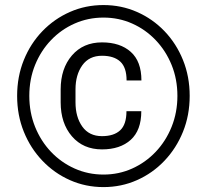

<svg xmlns="http://www.w3.org/2000/svg" viewBox="-20 -741 832 771"><path d="M48.8 -356Q48.8 -433.6 75.7 -500Q102.5 -566.4 150.4 -616Q198.2 -665.5 261 -693.1Q323.7 -720.7 395.5 -720.7Q467.3 -720.7 530 -693.1Q592.8 -665.5 640.4 -616Q688 -566.4 714.8 -500Q741.7 -433.6 741.7 -356Q741.7 -278.3 714.8 -211.9Q688 -145.5 640.4 -95.5Q592.8 -45.4 530 -17.6Q467.3 10.3 395.5 10.3Q323.7 10.3 261 -17.6Q198.2 -45.4 150.4 -95.5Q102.5 -145.5 75.7 -211.9Q48.8 -278.3 48.8 -356ZM97.7 -356Q97.7 -289.6 120.8 -231.9Q144 -174.3 184.8 -131.3Q225.6 -88.4 279.8 -64.2Q334 -40 395.5 -40Q457 -40 510.7 -64.2Q564.5 -88.4 605.2 -131.3Q646 -174.3 669.2 -231.9Q692.4 -289.6 692.4 -356Q692.4 -422.9 669.2 -480Q646 -537.1 605.2 -579.8Q564.5 -622.6 510.7 -646.5Q457 -670.4 395.5 -670.4Q334 -670.4 279.8 -646.5Q225.6 -622.6 184.8 -579.8Q144 -537.1 120.8 -480Q97.7 -422.9 97.7 -356ZM487.8 -294.4H547.4Q547.4 -217.8 504.9 -179.4Q462.4 -141.1 389.6 -141.1Q314 -141.1 268.8 -193.6Q223.6 -246.1 223.6 -330.1V-381.8Q223.6 -465.8 268.8 -518.3Q314 -570.8 389.6 -570.8Q462.4 -570.8 505.1 -532.7Q547.9 -494.6 547.9 -418H488.3Q488.3 -470.2 462.9 -493.7Q437.5 -517.1 389.6 -517.1Q337.9 -517.1 310.5 -478.8Q283.2 -440.4 283.2 -382.3V-330.1Q283.2 -271 310.5 -232.7Q337.9 -194.3 389.6 -194.3Q437.5 -194.3 462.6 -217.8Q487.8 -241.2 487.8 -294.4Z"/></svg>

Font: Vazirmatn RD FD Light
Style: Regular
Weight: 300
Designer: Saber Rastikerdar
Foundry: Saber Rastikerdar
Version: Version 33.003